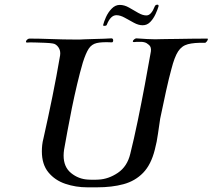

<svg xmlns="http://www.w3.org/2000/svg" viewBox="-20 -798 909 821"><path d="M353 3Q304 3 259.5 -12Q215 -27 187 -61Q159 -95 159 -151Q159 -164 160.5 -178Q162 -192 166 -207Q186 -296 204 -384.5Q222 -473 237 -561Q240 -581 230 -595.5Q220 -610 206 -612Q196 -614 172.5 -615Q149 -616 126.5 -616.5Q104 -617 96 -616Q91 -616 91 -620Q91 -624 96 -628.5Q101 -633 106 -633Q146 -633 199.5 -631Q253 -629 299 -629Q311 -629 322 -629Q333 -629 343 -630Q360 -631 392 -631.5Q424 -632 456 -634Q464 -634 464 -625Q464 -621 462 -618.5Q460 -616 455 -617Q416 -619 394 -614Q372 -609 359.5 -590Q347 -571 334 -530Q322 -489 310 -438.5Q298 -388 287.5 -336.5Q277 -285 268.5 -238Q260 -191 254 -158Q253 -151 252.5 -145Q252 -139 252 -133Q252 -84 284 -58Q316 -32 357 -30Q360 -30 369.5 -29.5Q379 -29 389 -29.5Q399 -30 401 -30Q444 -32 484 -59Q524 -86 537 -140Q553 -204 569 -281.5Q585 -359 599.5 -436.5Q614 -514 625 -577Q628 -596 617.5 -605.5Q607 -615 598 -617Q591 -619 585 -619Q579 -619 574 -619Q569 -619 564 -619Q559 -619 553 -618Q548 -618 548 -621Q548 -625 553.5 -629.5Q559 -634 563 -634Q595 -632 610.5 -631Q626 -630 644 -630Q653 -630 664 -630.5Q675 -631 691 -631Q706 -631 735 -631.5Q764 -632 799 -632.5Q834 -633 866 -633Q869 -633 869 -631Q869 -627 864 -620.5Q859 -614 855 -615Q810 -616 783.5 -609Q757 -602 741.5 -578Q726 -554 713 -503Q703 -467 690 -408.5Q677 -350 665 -291Q660 -260 655.5 -226Q651 -192 642 -158Q626 -94 592 -59Q558 -24 508.5 -10.5Q459 3 395 3ZM590 -690Q572 -690 552 -701Q532 -712 513 -722.5Q494 -733 478 -733Q453 -733 437 -693Q436 -688 428 -687.5Q420 -687 421 -691Q424 -704 433 -724.5Q442 -745 457.5 -761Q473 -777 492 -777Q512 -777 532 -765.5Q552 -754 571 -743Q590 -732 606 -732Q617 -732 626 -742.5Q635 -753 641 -769Q644 -778 653 -778Q659 -778 658 -771Q654 -757 645 -737.5Q636 -718 622.5 -704Q609 -690 590 -690Z"/></svg>

Font: Kings
Style: Regular
Weight: 400
Designer: Robert E. Leuschke
Foundry: Robert E. Leuschke
Version: Version 1.010; ttfautohint (v1.8.3)